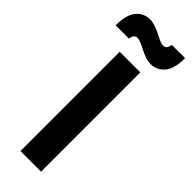

<svg xmlns="http://www.w3.org/2000/svg" viewBox="-392 -1047 1067 1067"><g transform="rotate(45 142.0 -513.5)"><path d="M312 -853ZM232 -853Q192 -853 137 -883Q96 -905 77 -905Q49 -905 46 -868H-59Q-59 -952 -27 -989.5Q5 -1027 52 -1027Q92 -1027 147 -997Q188 -975 207 -975Q235 -975 238 -1012H343Q343 -927 310.5 -890Q278 -853 232 -853ZM223 0H61V-780H223Z"/></g></svg>

Font: Tanohe Sans
Style: Bold
Weight: 700
Designer: Village Type and Design LLC & Cristiano Sobral
Foundry: Cooper Hewitt Smithsonian Design Museum
Version: Version 1.00;September 29, 2021;FontCreator 13.0.0.2655 64-b